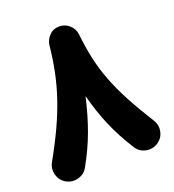

<svg xmlns="http://www.w3.org/2000/svg" viewBox="-136 -765 873 964"><g transform="rotate(-20 300.0 -282.5)"><path d="M548.3 64Q519 82 485.4 74.7Q451.7 67.4 433.1 38.1Q381.8 -43.5 349.9 -118.4Q317.9 -193.4 293.9 -284.7Q272 -189 243.2 -109.9Q214.4 -30.8 168 52.2Q151.4 82 117.7 91.1Q84 100.1 53.7 83.5Q23.9 66.4 14.6 33Q5.4 -0.5 22 -30.8Q67.4 -111.8 99.9 -181.6Q132.3 -251.5 154.3 -316.7Q176.3 -381.8 189.9 -447.8Q203.6 -513.7 210.9 -586.9Q214.4 -614.7 235.4 -636.7Q256.3 -658.7 289.1 -658.7Q319.3 -658.7 342.5 -638.2Q365.7 -617.7 369.1 -586.9Q376.5 -517.1 389.9 -455.3Q403.3 -393.6 426.8 -331.8Q450.2 -270 486.3 -201.9Q522.5 -133.8 574.2 -51.3Q592.8 -22 585.2 11.7Q577.6 45.4 548.3 64Z"/></g></svg>

Font: Mikhak-DS2-FD Black
Style: Regular
Weight: 900
Designer: Amin Abedi
Version: Version 3.2